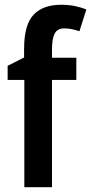

<svg xmlns="http://www.w3.org/2000/svg" viewBox="-20 -785 382 805"><path d="M300 -450H198V0H82V-450H12V-509L81 -544V-580Q81 -681 120.5 -723Q160 -765 236 -765Q268 -765 294.5 -759.5Q321 -754 342 -745L313 -654Q298 -659 282.5 -662.5Q267 -666 249 -666Q221 -666 209.5 -644.5Q198 -623 198 -579V-543H300Z"/></svg>

Font: Noto Sans Sinhala Condensed SemiBold
Style: Regular
Weight: 600
Width: 3
Designer: Jelle Bosma - Monotype Design Team
Foundry: Monotype Imaging Inc.
Version: Version 2.006; ttfautohint (v1.8.4.7-5d5b)